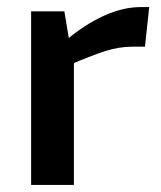

<svg xmlns="http://www.w3.org/2000/svg" viewBox="-20 -523 456 543"><path d="M162 -491 178 -395 189 -381V0H68V-491ZM402 -503 390 -391H355Q316 -391 276 -378Q236 -365 176 -339L168 -410Q220 -454 274 -478.5Q328 -503 378 -503Z"/></svg>

Font: Exo 2 SemiBold
Style: Regular
Weight: 600
Designer: Natanael Gama
Foundry: Natanael Gama
Version: Version 2.010